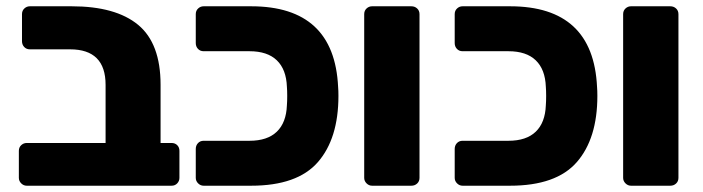

<svg xmlns="http://www.w3.org/2000/svg" viewBox="-20 -591 2238 611"><path d="M40 -25V-111Q40 -122 47.5 -129Q55 -136 65 -136H316V-321Q316 -434 203 -434H75Q64 -434 57 -441.5Q50 -449 50 -460V-546Q50 -557 57.5 -564Q65 -571 75 -571H208Q348 -571 419.5 -512Q491 -453 491 -321V-136H526Q537 -136 544 -129Q551 -122 551 -111V-25Q551 -15 544 -7.5Q537 0 526 0H65Q55 0 47.5 -7.5Q40 -15 40 -25Z M603 -25V-117Q603 -128 610 -135.5Q617 -143 628 -143H774Q831 -143 861 -172Q891 -201 893 -256Q894 -268 894 -286Q894 -303 893 -315Q891 -370 861 -399Q831 -428 774 -428H628Q617 -428 610 -435.5Q603 -443 603 -454V-546Q603 -557 610.5 -564Q618 -571 628 -571H779Q1044 -571 1056 -314Q1057 -303 1057 -286Q1057 -150 991.5 -75Q926 0 779 0H628Q618 0 610.5 -7.5Q603 -15 603 -25Z M1139 -25V-546Q1139 -557 1146.5 -564Q1154 -571 1164 -571H1289Q1300 -571 1307.5 -564Q1315 -557 1315 -546V-25Q1315 -14 1307.5 -7Q1300 0 1289 0H1164Q1154 0 1146.5 -7.5Q1139 -15 1139 -25Z M1427 -25V-117Q1427 -128 1434 -135.5Q1441 -143 1452 -143H1598Q1655 -143 1685 -172Q1715 -201 1717 -256Q1718 -268 1718 -286Q1718 -303 1717 -315Q1715 -370 1685 -399Q1655 -428 1598 -428H1452Q1441 -428 1434 -435.5Q1427 -443 1427 -454V-546Q1427 -557 1434.5 -564Q1442 -571 1452 -571H1603Q1868 -571 1880 -314Q1881 -303 1881 -286Q1881 -150 1815.5 -75Q1750 0 1603 0H1452Q1442 0 1434.5 -7.5Q1427 -15 1427 -25Z M1963 -25V-546Q1963 -557 1970.5 -564Q1978 -571 1988 -571H2113Q2124 -571 2131.5 -564Q2139 -557 2139 -546V-25Q2139 -14 2131.5 -7Q2124 0 2113 0H1988Q1978 0 1970.5 -7.5Q1963 -15 1963 -25Z"/></svg>

Font: Rubik
Style: Regular
Weight: 700
Designer: Hubert & Fischer
Foundry: Hubert & Fischer
Version: Version 1.100